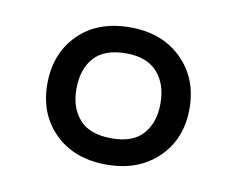

<svg xmlns="http://www.w3.org/2000/svg" viewBox="-47 -782 521 423"><g transform="rotate(10 214.0 -570.5)"><path d="M214 -417Q142 -417 98.5 -459.5Q55 -502 55 -570Q55 -638 98 -681Q141 -724 214 -724Q285 -724 329 -681Q373 -638 373 -570Q373 -502 329 -459.5Q285 -417 214 -417ZM215 -476Q263 -476 285.5 -502Q308 -528 308 -570Q308 -614 284.5 -640Q261 -666 215 -666Q166 -666 143 -640Q120 -614 120 -570Q120 -528 143 -502Q166 -476 215 -476Z"/></g></svg>

Font: Noto Sans IKEA
Style: Italic
Weight: 400
Italic angle: -12°
Designer: Monotype Design Team
Foundry: Monotype Imaging Inc.
Version: Version 2.001